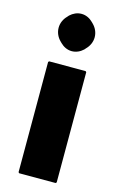

<svg xmlns="http://www.w3.org/2000/svg" viewBox="-122 -837 555 895"><g transform="rotate(15 155.5 -389.5)"><path d="M94 -637 101 -630C115 -616 134 -606 156 -606C177 -606 196 -615 211 -629L218 -637C233 -652 243 -673 243 -696C243 -719 233 -740 218 -755L211 -762C197 -776 178 -786 156 -786C135 -786 116 -777 101 -763L94 -755C79 -740 69 -719 69 -696C69 -673 79 -652 94 -637ZM67 7H243L247 3V-529L243 -533H67L63 -529V3Z"/></g></svg>

Font: Hussar Woodtype
Style: Bd
Weight: 900
Foundry: Cannot Into Space Fonts
Version: Version 1.07